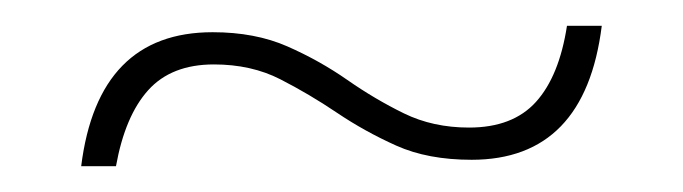

<svg xmlns="http://www.w3.org/2000/svg" viewBox="-20 -413 530 149"><path d="M447 -393Q434 -289 346 -289Q312 -289 287.5 -300Q263 -311 241.5 -325.5Q220 -340 197.5 -351.5Q175 -363 146 -363Q113 -363 95 -343Q77 -323 70 -284H43Q56 -388 145 -388Q178 -388 203 -377Q228 -366 249.5 -351Q271 -336 293.5 -325Q316 -314 344 -314Q378 -314 396 -334Q414 -354 420 -393Z"/></svg>

Font: Work Sans ExtraLight
Style: Regular
Weight: 200
Designer: Wei Huang
Foundry: Wei Huang
Version: Version 2.010; ttfautohint (v1.8.3)